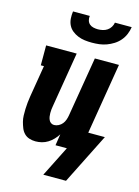

<svg xmlns="http://www.w3.org/2000/svg" viewBox="-134 -814 769 1062"><g transform="rotate(15 250.0 -282.5)"><path d="M293 -600Q272 -600 252 -602.5Q232 -605 213.5 -612.5Q195 -620 180 -632Q165 -644 156.5 -661Q148 -678 146.5 -698.5Q145 -719 148 -740H244Q242 -727 245.5 -714.5Q249 -702 258 -694Q267 -686 280 -683Q293 -680 306 -680Q319 -680 333 -683Q347 -686 359 -694Q371 -702 378.5 -714.5Q386 -727 388 -740H484Q481 -719 472.5 -698.5Q464 -678 449.5 -661Q435 -644 416 -632Q397 -620 376.5 -612.5Q356 -605 335 -602.5Q314 -600 293 -600ZM223 175 311 0H246L256 -65Q246 -49 232.5 -35Q219 -21 203 -11Q187 -1 169 3.5Q151 8 133 8Q114 8 97 2.5Q80 -3 68 -15.5Q56 -28 49.5 -44.5Q43 -61 38.5 -78Q34 -95 33.5 -113.5Q33 -132 33.5 -150.5Q34 -169 36 -187.5Q38 -206 41 -225L71 -406H53V-520H228L176 -206Q174 -196 173 -185.5Q172 -175 172 -164.5Q172 -154 173.5 -144.5Q175 -135 179 -126Q183 -117 191 -111.5Q199 -106 209 -106Q222 -106 234.5 -112.5Q247 -119 255.5 -129.5Q264 -140 268.5 -153Q273 -166 275 -178L332 -520H470L403 -114H498L353 175Z"/></g></svg>

Font: Iosevka Curly Slab Heavy
Style: Italic
Weight: 900
Italic angle: -9°
Monospace: yes
Designer: Belleve Invis
Foundry: Belleve Invis
Version: Version 22.1.2; ttfautohint (v1.8.4)